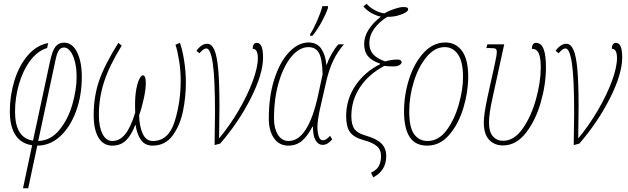

<svg xmlns="http://www.w3.org/2000/svg" viewBox="-20 -775 3384 1035"><path d="M153 8Q93 -1 63 -47.5Q33 -94 33 -174Q33 -259 57.5 -339.5Q82 -420 129 -475.5Q176 -531 240 -543L234 -516Q182 -501 142.5 -447.5Q103 -394 82 -320.5Q61 -247 61 -174Q61 -31 158 -17L249 -441Q262 -502 279 -523.5Q296 -545 325 -545Q370 -545 395.5 -493.5Q421 -442 421 -361Q421 -259 389.5 -174Q358 -89 303.5 -39.5Q249 10 181 10L132 240H104ZM393 -360Q393 -408 383.5 -444Q374 -480 358.5 -499.5Q343 -519 326 -519Q306 -519 295.5 -501Q285 -483 277 -441L186 -15Q253 -17 300 -74.5Q347 -132 370 -212Q393 -292 393 -360Z M485 -155Q485 -255 514.5 -340.5Q544 -426 618 -544L636 -529Q569 -420 541 -333.5Q513 -247 513 -155Q513 -91 532.5 -53Q552 -15 585 -15Q625 -15 654.5 -51Q684 -87 709 -168Q709 -170 708.5 -178Q708 -186 708 -208Q708 -259 715 -295.5Q722 -332 732 -350.5Q742 -369 750 -369Q766 -369 766 -327Q766 -294 755 -243Q744 -192 730 -154Q731 -95 749 -55Q767 -15 804 -15Q888 -15 921 -118.5Q954 -222 954 -341Q954 -395 945.5 -448Q937 -501 926 -534L950 -544Q963 -509 972.5 -449Q982 -389 982 -329Q982 -253 966.5 -176.5Q951 -100 911 -45Q871 10 802 10Q762 10 740 -20.5Q718 -51 711 -101H709Q688 -46 659 -18Q630 10 585 10Q537 10 511 -33Q485 -76 485 -155Z M1137 -14Q1139 -124 1139 -165Q1139 -353 1127 -433.5Q1115 -514 1092 -514Q1078 -514 1055 -488L1039 -501Q1066 -539 1097 -539Q1121 -539 1135.5 -506Q1150 -473 1156.5 -399Q1163 -325 1163 -199Q1163 -155 1161 -29Q1218 -97 1266 -179Q1314 -261 1342 -336.5Q1370 -412 1370 -462Q1370 -512 1342 -512Q1342 -526 1347.5 -535Q1353 -544 1364 -544Q1381 -544 1389.5 -525Q1398 -506 1398 -465Q1398 -376 1332 -245.5Q1266 -115 1167 -1L1137 7Z M1429 -136Q1429 -257 1459.5 -350.5Q1490 -444 1539.5 -495Q1589 -546 1643 -546Q1689 -546 1712 -512Q1735 -478 1739 -426H1741Q1751 -455 1768.5 -485.5Q1786 -516 1804 -536H1834Q1799 -496 1776 -447.5Q1753 -399 1738 -333L1704 -184Q1699 -161 1695 -134.5Q1691 -108 1691 -92Q1691 -65 1697.5 -42Q1704 -19 1721 -19Q1739 -19 1759 -43L1771 -24Q1746 6 1719 6Q1696 6 1681.5 -18Q1667 -42 1667 -92H1664Q1638 -41 1607.5 -15.5Q1577 10 1534 10Q1485 10 1457 -30Q1429 -70 1429 -136ZM1694 -258 1719 -374Q1717 -459 1699 -490Q1681 -521 1643 -521Q1595 -521 1552.5 -471.5Q1510 -422 1483.5 -334Q1457 -246 1457 -136Q1457 -83 1478 -49Q1499 -15 1536 -15Q1640 -15 1694 -258ZM1652 -591Q1670 -618 1690 -664Q1710 -710 1718 -742H1748V-732Q1737 -699 1712.5 -654.5Q1688 -610 1664 -582H1652Z M1980 156Q2013 140 2023.5 117.5Q2034 95 2034 66Q2034 32 2011 12.5Q1988 -7 1939 -20Q1888 -34 1867 -62.5Q1846 -91 1846 -149Q1846 -239 1895.5 -313Q1945 -387 2029 -429V-432Q1986 -446 1964.5 -471Q1943 -496 1943 -538Q1943 -578 1967.5 -616Q1992 -654 2033 -685Q2009 -690 1983.5 -704Q1958 -718 1939 -740L1956 -755Q1971 -737 1998 -721.5Q2025 -706 2052 -703Q2078 -718 2107.5 -727.5Q2137 -737 2153 -737Q2168 -737 2174 -734.5Q2180 -732 2180 -724Q2180 -712 2149.5 -699.5Q2119 -687 2089 -685L2067 -684Q2023 -656 1997 -620Q1971 -584 1971 -542Q1971 -505 1992 -482Q2013 -459 2056 -444Q2090 -454 2123 -454Q2134 -454 2139.5 -449.5Q2145 -445 2145 -440Q2145 -432 2134 -424.5Q2123 -417 2100 -417Q2066 -417 2052 -420Q1967 -375 1920.5 -304.5Q1874 -234 1874 -150Q1874 -101 1891.5 -78.5Q1909 -56 1949 -45Q2011 -27 2036.5 -1Q2062 25 2062 66Q2062 145 1992 181Z M2158 -174Q2158 -265 2186 -351Q2214 -437 2264.5 -491.5Q2315 -546 2381 -546Q2437 -546 2470.5 -500.5Q2504 -455 2504 -361Q2504 -280 2478 -193.5Q2452 -107 2402 -48.5Q2352 10 2283 10Q2218 10 2188 -37Q2158 -84 2158 -174ZM2476 -360Q2476 -442 2449 -481.5Q2422 -521 2377 -521Q2324 -521 2280 -468.5Q2236 -416 2211 -335.5Q2186 -255 2186 -174Q2186 -88 2212.5 -51.5Q2239 -15 2285 -15Q2344 -15 2387 -72.5Q2430 -130 2453 -211.5Q2476 -293 2476 -360Z M2588 -115Q2588 -158 2607 -247L2647 -428Q2658 -478 2658 -495Q2658 -509 2651 -512.5Q2644 -516 2616 -516H2602L2607 -536H2698L2635 -247Q2616 -162 2616 -115Q2616 -63 2637.5 -39.5Q2659 -16 2692 -16Q2751 -16 2797 -81Q2843 -146 2869 -239Q2895 -332 2895 -411Q2895 -464 2884 -488Q2873 -512 2847 -512Q2847 -526 2852.5 -535Q2858 -544 2869 -544Q2897 -544 2910 -511.5Q2923 -479 2923 -411Q2923 -320 2894.5 -221.5Q2866 -123 2813.5 -57Q2761 9 2692 9Q2645 9 2616.5 -21.5Q2588 -52 2588 -115Z M3073 -14Q3075 -124 3075 -165Q3075 -353 3063 -433.5Q3051 -514 3028 -514Q3014 -514 2991 -488L2975 -501Q3002 -539 3033 -539Q3057 -539 3071.5 -506Q3086 -473 3092.5 -399Q3099 -325 3099 -199Q3099 -155 3097 -29Q3154 -97 3202 -179Q3250 -261 3278 -336.5Q3306 -412 3306 -462Q3306 -512 3278 -512Q3278 -526 3283.5 -535Q3289 -544 3300 -544Q3317 -544 3325.5 -525Q3334 -506 3334 -465Q3334 -376 3268 -245.5Q3202 -115 3103 -1L3073 7Z"/></svg>

Font: Noto Serif CondThin
Style: Italic
Weight: 250
Width: 3
Italic angle: -12°
Designer: Monotype Design Team
Foundry: Monotype Imaging Inc.
Version: Version 1.001